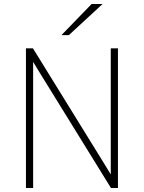

<svg xmlns="http://www.w3.org/2000/svg" viewBox="-20 -942 721 962"><path d="M536 0 177 -581 146 -632V-581V0H110V-700H145L504 -119L535 -68V-119V-700H571V0ZM439 -922H494L325 -766H288Z"/></svg>

Font: Overpass Thin
Style: Regular
Weight: 100
Designer: Delve Withrington, Thomas Jockin
Foundry: Delve Fonts
Version: Version 3.000;DELV;Overpass